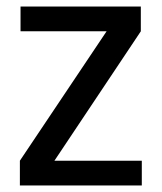

<svg xmlns="http://www.w3.org/2000/svg" viewBox="-20 -569 496 589"><path d="M412 -473 147 -76H415V0H41V-76L307 -473H43V-549H412Z"/></svg>

Font: Parkinsans Light
Style: Regular
Weight: 400
Version: Version 1.000